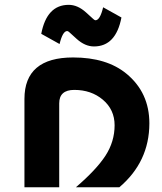

<svg xmlns="http://www.w3.org/2000/svg" viewBox="-20 -789 684 809"><path d="M83 0V-372.1Q83 -546.9 288.1 -546.9Q429.7 -546.9 512.7 -478.5Q609.4 -398.9 609.4 -269Q608.9 -106.9 482.9 0H299.8Q385.3 -73.2 424.3 -132.8Q462.9 -192.4 462.9 -261.2Q462.9 -327.1 413.1 -369.1Q364.3 -410.2 293 -410.2Q229.5 -410.2 229.5 -353.5V0ZM414.6 -758.3 491.7 -715.3Q468.3 -593.3 376 -593.3Q338.4 -593.3 303.2 -625L272 -653.3Q266.6 -658.2 263.2 -658.2Q244.1 -658.2 231 -603.5L153.8 -646.5Q177.2 -768.6 269.5 -768.6Q307.1 -768.6 342.3 -736.8L373.5 -708.5Q378.9 -703.6 382.3 -703.6Q401.4 -703.6 414.6 -758.3Z"/></svg>

Font: Newest Shape
Style: Bold
Weight: 700
Designer: Wojciech Kalinowski "wmk69" (wmk69@o2.pl)
Foundry: Wojciech Kalinowski "wmk69" (wmk69@o2.pl)
Version: Version 1.0.0; 2022-02-24